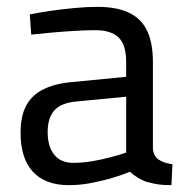

<svg xmlns="http://www.w3.org/2000/svg" viewBox="-20 -530 542 560"><path d="M181 10Q112 10 76 -29Q40 -68 40 -143Q40 -192 57 -223Q74 -254 108.5 -270.5Q143 -287 194 -291L348 -306V-349Q348 -400 325.5 -421Q303 -442 259 -442Q234 -442 199.5 -440Q165 -438 131 -435Q97 -432 71 -429L67 -488Q91 -493 125 -498Q159 -503 196 -506.5Q233 -510 264 -510Q321 -510 357 -492.5Q393 -475 409.5 -439.5Q426 -404 426 -349V-96Q428 -74 443.5 -64Q459 -54 483 -51L480 10Q466 10 453 9Q440 8 428.5 5.5Q417 3 406 0Q393 -5 381.5 -12Q370 -19 359 -29Q340 -21 310.5 -12Q281 -3 247.5 3.5Q214 10 181 10ZM194 -55Q221 -55 250 -60Q279 -65 305 -72Q331 -79 348 -85V-248L203 -234Q158 -230 138.5 -208Q119 -186 119 -145Q119 -103 138 -79Q157 -55 194 -55Z"/></svg>

Font: Cairo
Style: Regular
Weight: 400
Designer: Mohamed Gaber, Accademia di Belle Arti di Urbino
Foundry: Kief Type Foundry, Accademia di Belle Arti di Urbino
Version: Version 3.120